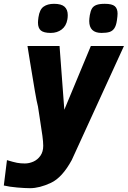

<svg xmlns="http://www.w3.org/2000/svg" viewBox="-46 -791 670 1006"><path d="M84 65.5Q106.5 65.5 128.8 55.8Q151 46 165.8 25Q180.5 4 180.5 -27Q180.5 -47.5 176.2 -79.5Q172 -111.5 162 -174L153 -232.5Q146.5 -256.5 136.8 -313.8Q127 -371 111 -469Q100.5 -538.5 98 -550H266L291 -216L430 -550H603.5L330 47.5Q280 139.5 220.5 167.2Q161 195 111.5 195Q85.5 195 44.5 191.5Q3.5 188 -26 181L-9.5 48Q25 58.5 43.2 62Q61.5 65.5 84 65.5ZM153 -672.5Q153 -683 155.5 -700.5Q161.5 -741.5 182.5 -756.2Q203.5 -771 237 -771Q275.5 -771 292.2 -755.8Q309 -740.5 309 -712Q309 -699.5 307 -689Q301 -654.5 277.2 -636.5Q253.5 -618.5 220 -618.5Q183.5 -618.5 168.2 -631.2Q153 -644 153 -672.5ZM421.5 -681Q421.5 -691.5 424.5 -711.5Q428.5 -734.5 436.2 -747Q444 -759.5 459.8 -765.2Q475.5 -771 503 -771Q541 -771 555.5 -758.5Q570 -746 570 -719.5Q570 -707 566.5 -683.5Q562.5 -656.5 553 -642.5Q543.5 -628.5 527.8 -623.5Q512 -618.5 486 -618.5Q421.5 -618.5 421.5 -681Z"/></svg>

Font: JuliaMono Black
Style: Italic
Weight: 900
Italic angle: -9°
Monospace: yes
Designer: cormullion
Foundry: corm
Version: Version 0.057; ttfautohint (v1.8.4)